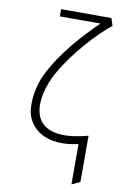

<svg xmlns="http://www.w3.org/2000/svg" viewBox="-99 -757 663 1022"><g transform="rotate(10 233.0 -245.5)"><path d="M146 -700V-661H366C292 -590 178 -469 114 -336C86 -278 72 -197 81 -138C97 -42 194 30 362 -9V209L407 188V-62C297 -32 213 -35 164 -77C97 -135 123 -264 175 -357C244 -481 361 -605 431 -660L418 -700Z"/></g></svg>

Font: Advent Pro
Style: Light
Weight: 300
Designer: Andreas Kalpakidis
Foundry: Andreas Kalpakidis
Version: Version 2.002 2007